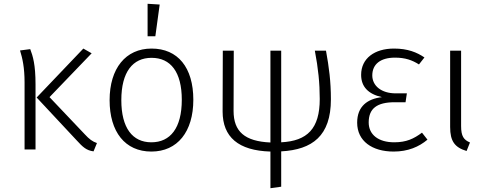

<svg xmlns="http://www.w3.org/2000/svg" viewBox="-20 -791 2570 1016"><path d="M465 -509 421 -534 174 -275 386 -48C418 -13 437 5 475 10L493 -34C469 -42 452 -55 429 -80L242 -277ZM140 -531 86 -524C99 -482 110 -433 110 -355V0H168V-344C168 -450 154 -494 140 -531Z M761 -771V-599H802L825 -767ZM782 -534C645 -534 560 -429 560 -261C560 -93 642 11 781 11C919 11 1003 -94 1003 -263C1003 -434 921 -534 782 -534ZM782 -485C883 -485 942 -410 942 -263C942 -113 881 -38 781 -38C681 -38 622 -114 622 -261C622 -411 683 -485 782 -485Z M1731 -265C1731 -361 1721 -435 1705 -523H1646C1664 -429 1672 -351 1672 -267C1672 -110 1606 -45 1468 -38V-523H1411V-37C1275 -43 1216 -95 1216 -204L1217 -523H1159L1158 -201C1158 -66 1241 6 1411 11V205L1468 197V10C1633 1 1731 -72 1731 -265Z M2065 -534C1962 -534 1891 -482 1891 -395C1891 -332 1929 -293 2001 -277C1925 -268 1870 -229 1870 -142C1870 -44 1950 11 2063 11C2139 11 2197 -14 2242 -52L2213 -89C2170 -57 2131 -38 2066 -38C1983 -38 1931 -78 1931 -143C1931 -217 1975 -250 2069 -250H2126L2133 -297H2074C1998 -297 1950 -337 1950 -392C1950 -451 1993 -486 2070 -486C2124 -486 2161 -473 2197 -450L2226 -487C2186 -514 2138 -534 2065 -534Z M2420 -523H2362V-119C2362 -44 2386 -11 2449 8L2467 -37C2434 -51 2420 -70 2420 -124Z"/></svg>

Font: FiraGO Light
Style: Regular
Weight: 300
Designer: bBox Type
Foundry: bBox Type GmbH
Version: Version 1.001;PS 001.001;hotconv 1.0.88;makeotf.lib2.5.64775